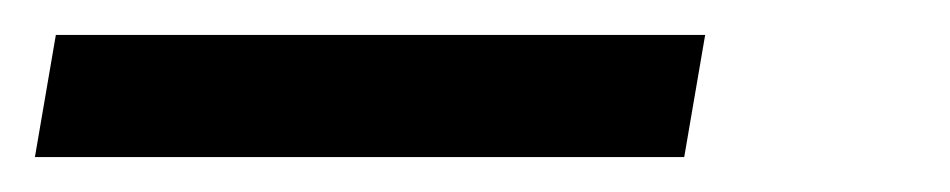

<svg xmlns="http://www.w3.org/2000/svg" viewBox="-24 -20 544 110"><path d="M-4 70 8 0H380L368 70Z"/></svg>

Font: Iosevka Web
Style: Italic
Weight: 400
Italic angle: -9°
Monospace: yes
Designer: Belleve Invis
Foundry: Belleve Invis
Version: Version 28.0.3; ttfautohint (v1.8.3)